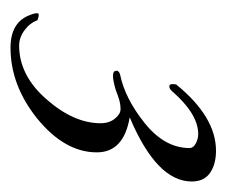

<svg xmlns="http://www.w3.org/2000/svg" viewBox="-52 -612 421 356"><g transform="rotate(90 158.0 -433.5)"><path d="M316 -579Q316 -514 197 -464Q262 -453 262 -403Q262 -344 200 -293Q138 -243 68 -243Q20 -243 7 -280Q4 -287 4 -292.5Q4 -298 17 -293Q22 -279 35.5 -269Q49 -259 64 -259Q119 -259 163 -309Q208 -360 208 -410Q208 -426 199.5 -436.5Q191 -447 182 -447Q173 -447 164.5 -444.5Q156 -442 146 -438Q112 -428 111 -438Q109 -443 117 -446Q162 -455 208 -492Q254 -529 254 -575Q254 -582 245.5 -586.5Q237 -591 228 -591Q191 -591 149 -543Q144 -537 139 -537.5Q134 -538 136 -550Q196 -624 259 -624Q284 -624 300 -613Q316 -602 316 -579Z"/></g></svg>

Font: #9Slide05 Great Vibes
Style: Regular
Weight: 400
Designer: Robert E. Leuschke
Foundry: Robert E. Leuschke
Version: Version 1.001